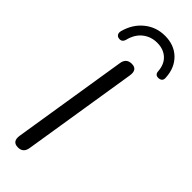

<svg xmlns="http://www.w3.org/2000/svg" viewBox="-306 -958 988 988"><g transform="rotate(45 187.5 -464.0)"><path d="M91 7Q47 7 55 -43L155 -670Q161 -712 201 -712Q244 -712 236 -662L136 -35Q130 7 91 7ZM63 -757Q51 -758 45 -767.5Q39 -777 43 -792Q61 -858 109 -896.5Q157 -935 220 -935Q287 -935 329 -894.5Q371 -854 375 -787Q378 -760 353 -757Q326 -754 324 -780Q321 -828 292 -854.5Q263 -881 217 -881Q172 -881 138.5 -854.5Q105 -828 93 -779Q86 -754 63 -757Z"/></g></svg>

Font: Nunito
Style: Italic
Weight: 400
Italic angle: -9°
Designer: Vernon Adams
Foundry: Vernon Adams
Version: Version 3.601; ttfautohint (v1.8.2.53-6de2)